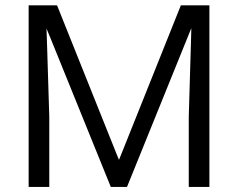

<svg xmlns="http://www.w3.org/2000/svg" viewBox="-20 -724 913 736"><path d="M198.7 -703.6 429.2 -127.9 436 -111.3 442.9 -127.9 673.3 -703.6H782.7V-7.3H703.6V-276.9L712.4 -575.7L713.4 -616.2L698.2 -578.6L466.8 -7.3H404.8L173.8 -577.1L158.2 -614.7L159.7 -574.2L168.9 -276.9V-7.3H89.8V-703.6Z"/></svg>

Font: Vazir Light UI
Style: Light-UI
Weight: 300
Designer: Saber Rastikerdar
Foundry: Saber Rastikerdar
Version: Version 30.0.0